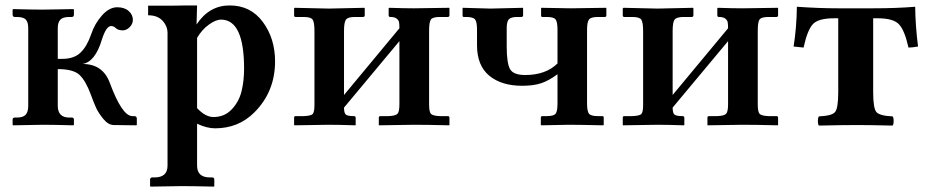

<svg xmlns="http://www.w3.org/2000/svg" viewBox="-20 -465 3460 714"><path d="M85 -71.8V-359.9Q85 -382.8 75.9 -392.3Q66.9 -401.9 42 -401.9H35.2Q27.3 -401.9 26.9 -410.2V-429.2L28.8 -431.2Q103 -429.2 139.2 -429.2L252.9 -431.2L254.9 -429.2V-410.2Q254.9 -402.3 247.1 -401.9H237.8Q213.9 -401.9 204.3 -391.8Q194.8 -381.8 194.8 -359.9V-246.1H211.9Q254.9 -246.1 279.1 -269Q303.2 -292 318.8 -336.9Q332 -377 359.1 -407.5Q386.2 -438 416 -438Q442.9 -438 458.5 -424.1Q474.1 -410.2 474.1 -391.1Q474.1 -376 462.2 -364Q450.2 -352.1 437 -352.1Q418.9 -352.1 410.2 -360.8Q404.3 -367.7 393.1 -368.2Q375 -368.2 358.9 -317.9Q334 -234.9 287.1 -227.1Q362.3 -227.1 388.2 -157.2Q434.1 -33.2 472.2 -33.2H479Q488.8 -33.2 488.8 -23.9V-1L486.8 1L403.8 0Q382.8 0 364.5 -22.5Q346.2 -44.9 337.6 -63.5Q329.1 -82 317.9 -112.8Q298.8 -164.6 275.9 -186.3Q252.9 -208 194.8 -208V-71.8Q194.8 -27.8 237.8 -27.8H247.1Q254.9 -27.8 254.9 -20V-1L252.9 1Q177.7 -1 139.2 -1L28.8 1L26.9 -1V-20Q26.9 -27.8 35.2 -27.8H42Q65.9 -27.8 75.4 -38.3Q85 -48.8 85 -71.8Z M712.9 -324.2V-63Q743.7 -29.8 773.9 -29.8Q814.9 -29.8 841.8 -58.3Q868.7 -86.9 878.2 -125.5Q887.7 -164.1 887.7 -210Q887.7 -392.1 801.8 -392.1Q782.7 -392.1 756.8 -373.5Q731 -355 712.9 -324.2ZM603 150.9V-341.8Q603 -367.7 584.5 -387.9Q565.9 -408.2 530.8 -408.2V-443.8Q668.9 -443.8 672.9 -444.8H712.9L710.9 -374Q757.8 -444.8 834 -444.8Q912.1 -444.8 957.5 -383.3Q1002.9 -321.8 1002.9 -236.8Q1002.9 -124 925.8 -46.9Q866.7 12.2 779.8 12.2Q749 12.2 712.9 -4.9V150.9Q712.9 194.8 760.7 194.8H769Q776.9 194.8 776.9 203.1V227.1L775.9 229Q694.8 227.1 655.8 227.1L540 229L538.1 227.1V203.1Q538.1 195.3 545.9 194.8H554.7Q603 194.8 603 150.9Z M1202.6 -433.1 1334.5 -436 1336.4 -434.1V-408.2Q1336.4 -402.3 1330.6 -401.9H1300.3Q1273.4 -401.9 1266.4 -391.8Q1259.3 -381.8 1259.3 -350.1V-111.8L1465.3 -359.9Q1465.3 -375 1463.9 -382.6Q1462.4 -390.1 1454.8 -396Q1447.3 -401.9 1431.6 -401.9Q1425.8 -401.9 1425.3 -407.2V-434.1L1427.7 -436Q1482.9 -434.1 1518.6 -434.1L1650.4 -436L1651.4 -434.1V-408.2Q1651.4 -402.3 1645.5 -401.9H1615.7Q1588.9 -401.9 1582.3 -392.3Q1575.7 -382.8 1575.7 -350.1V-77.1Q1575.7 -49.3 1582.5 -41.7Q1589.4 -34.2 1615.7 -33.2H1645.5Q1651.4 -33.2 1651.4 -26.9V-1L1650.4 1Q1569.3 -1 1518.6 -1L1388.7 1V-1V-27.8Q1388.7 -32.7 1394.5 -33.2H1424.3Q1451.2 -34.2 1458.3 -42Q1465.3 -49.8 1465.3 -77.1V-312L1259.3 -64.9Q1259.3 -44.9 1265.9 -39.1Q1272.5 -33.2 1296.4 -33.2Q1302.2 -33.2 1302.7 -26.9V-1L1301.3 1Q1241.2 -1 1202.6 -1L1074.7 1L1073.7 -1V-27.8Q1073.7 -32.7 1078.6 -33.2H1109.4Q1136.2 -34.2 1142.8 -41Q1149.4 -47.9 1149.4 -75.2V-349.1Q1149.4 -382.3 1142.6 -392.1Q1135.7 -401.9 1109.4 -401.9H1079.6Q1073.7 -401.9 1073.7 -407.2V-434.1L1076.7 -436Z M2053.2 -354Q2053.2 -383.8 2046.1 -392.8Q2039.1 -401.9 2013.2 -401.9H1997.1Q1992.2 -401.9 1992.2 -407.2V-434.1L1993.2 -436L2103 -434.1L2232.9 -436L2234.9 -434.1V-407.2Q2234.9 -402.3 2229 -401.9H2204.1Q2178.2 -401.9 2170.7 -392.8Q2163.1 -383.8 2163.1 -354V-81.1Q2163.1 -51.3 2170.2 -42.2Q2177.2 -33.2 2204.1 -33.2H2220.2Q2225.1 -33.2 2225.1 -27.8V-1L2223.1 1Q2132.3 -1 2095.2 -1L1993.2 1L1991.2 -1V-26.9Q1991.2 -32.7 1996.1 -33.2H2013.2Q2039.1 -33.2 2046.1 -42Q2053.2 -50.8 2053.2 -81.1V-189Q2022.5 -166 1993.9 -156Q1965.3 -146 1921.9 -146Q1844.7 -146 1799.3 -183.6Q1753.9 -221.2 1753.9 -296.9V-355Q1753.9 -383.8 1746.6 -392.8Q1739.3 -401.9 1712.9 -401.9H1705.1Q1700.2 -401.9 1700.2 -407.2V-434.1L1701.2 -436L1804.2 -433.1L1924.3 -436L1925.3 -434.1V-408.2Q1925.3 -402.3 1918.9 -401.9H1904.3Q1880.4 -401.9 1872.3 -393.3Q1864.3 -384.8 1864.3 -359.9V-293Q1864.3 -230 1876.7 -208Q1889.2 -186 1933.1 -186Q2009.3 -186 2053.2 -229Z M2424.8 -433.1 2556.6 -436 2558.6 -434.1V-408.2Q2558.6 -402.3 2552.7 -401.9H2522.5Q2495.6 -401.9 2488.5 -391.8Q2481.4 -381.8 2481.4 -350.1V-111.8L2687.5 -359.9Q2687.5 -375 2686 -382.6Q2684.6 -390.1 2677 -396Q2669.4 -401.9 2653.8 -401.9Q2647.9 -401.9 2647.5 -407.2V-434.1L2649.9 -436Q2705.1 -434.1 2740.7 -434.1L2872.6 -436L2873.5 -434.1V-408.2Q2873.5 -402.3 2867.7 -401.9H2837.9Q2811 -401.9 2804.4 -392.3Q2797.9 -382.8 2797.9 -350.1V-77.1Q2797.9 -49.3 2804.7 -41.7Q2811.5 -34.2 2837.9 -33.2H2867.7Q2873.5 -33.2 2873.5 -26.9V-1L2872.6 1Q2791.5 -1 2740.7 -1L2610.8 1V-1V-27.8Q2610.8 -32.7 2616.7 -33.2H2646.5Q2673.3 -34.2 2680.4 -42Q2687.5 -49.8 2687.5 -77.1V-312L2481.4 -64.9Q2481.4 -44.9 2488 -39.1Q2494.6 -33.2 2518.6 -33.2Q2524.4 -33.2 2524.9 -26.9V-1L2523.4 1Q2463.4 -1 2424.8 -1L2296.9 1L2295.9 -1V-27.8Q2295.9 -32.7 2300.8 -33.2H2331.5Q2358.4 -34.2 2365 -41Q2371.6 -47.9 2371.6 -75.2V-349.1Q2371.6 -382.3 2364.7 -392.1Q2357.9 -401.9 2331.5 -401.9H2301.8Q2295.9 -401.9 2295.9 -407.2V-434.1L2298.8 -436Z M3097.2 -122.1V-397H3082Q3022.9 -397 3002.7 -375Q2982.4 -353 2968.3 -288.1L2931.2 -292Q2942.4 -361.8 2943.4 -439.9Q3023.4 -434.1 3099.1 -434.1H3225.1Q3314 -434.1 3383.3 -439.9Q3384.3 -366.7 3394 -292Q3371.1 -288.1 3358.4 -288.1Q3344.2 -352.1 3323.2 -374.5Q3302.2 -397 3244.1 -397H3227.1V-122.1Q3227.1 -62 3239.3 -48.1Q3251.5 -34.2 3299.3 -32.2Q3303.2 -28.3 3303.2 -15.1Q3303.2 -2 3299.3 2Q3213.4 0 3167.5 0Q3109.4 0 3025.4 2Q3021.5 -2 3021.5 -14.9Q3021.5 -27.8 3025.4 -32.2Q3073.2 -34.2 3085.2 -48.1Q3097.2 -62 3097.2 -122.1Z"/></svg>

Font: Linux Libertine
Style: Bold
Weight: 700
Designer: Philipp H. Poll
Foundry: Philipp H. Poll
Version: Version 5.0.3